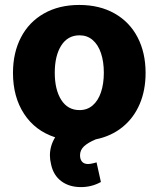

<svg xmlns="http://www.w3.org/2000/svg" viewBox="-20 -557 638 772"><path d="M397.5 -264.6Q397.5 -309.1 386 -343.3Q374.5 -377.4 352.5 -396.2Q330.6 -415 299.8 -415Q252.4 -415 226.3 -374Q200.2 -333 200.2 -264.6Q200.2 -196.3 226.3 -155.3Q252.4 -114.3 299.8 -114.3Q330.6 -114.3 352.5 -133.1Q374.5 -151.9 386 -186Q397.5 -220.2 397.5 -264.6ZM185.5 104.5Q180.7 85 180.7 68.4Q180.7 29.3 201.7 -4.9Q121.1 -31.2 76.7 -99.4Q32.2 -167.5 32.2 -263.7Q32.2 -345.2 64.5 -407Q96.7 -468.8 157 -502.9Q217.3 -537.1 298.8 -537.1Q380.4 -537.1 440.7 -502.9Q501 -468.8 533.2 -407Q565.4 -345.2 565.4 -263.7Q565.4 -193.8 541.5 -138.2Q517.6 -82.5 472.4 -45.9Q427.2 -9.3 364.7 3.4Q333.5 16.6 317.6 31.5Q301.8 46.4 301.8 67.4Q301.8 84 310.1 93.3Q318.4 102.5 334 102.5Q342.8 102.5 356.2 99.1Q369.6 95.7 368.2 95.7L385.7 174.8Q348.6 195.3 305.7 195.3Q258.3 195.3 226.6 171.6Q194.8 147.9 185.5 104.5Z"/></svg>

Font: Pretendard Std ExtraBold
Style: Regular
Weight: 800
Designer: Base glyphs from Inter by Rasmus Andersson; Hangeul glyphs from Noto Sans CJK(Source Han Sans) by Jang Soo-young and Kan
Foundry: Kil Hyung-jin
Version: Version 1.309